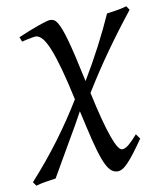

<svg xmlns="http://www.w3.org/2000/svg" viewBox="-113 -520 653 770"><g transform="rotate(-10 213.0 -135.0)"><path d="M416 74.2Q394 106 377.7 127.4Q361.3 148.9 348.1 162.6Q335 176.3 324.7 182.1Q314.5 188 305.2 188Q287.1 188 273.9 173.3Q260.7 158.7 248.8 126.7Q236.8 94.7 224.6 44.7Q212.4 -5.4 196.8 -75.7Q183.6 -50.8 165.5 -19.5Q147.5 11.7 127.9 45.2Q108.4 78.6 89.4 111.8Q70.3 145 54.2 172.9Q35.6 175.3 13.4 179Q-8.8 182.6 -26.9 188L-38.1 171.9Q27.3 100.1 83.5 24.7Q139.6 -50.8 185.5 -126.5Q169.4 -201.2 155 -253.4Q140.6 -305.7 127.2 -338.6Q113.8 -371.6 100.6 -386.7Q87.4 -401.9 73.2 -401.9Q68.8 -401.9 59.6 -400.1Q50.3 -398.4 40.8 -396.5Q31.2 -394.5 17.1 -391.1L9.8 -410.2Q30.3 -418.9 51.5 -427.5Q72.8 -436 91.1 -442.6Q109.4 -449.2 123 -453.1Q136.7 -457 142.1 -457Q150.4 -457 157.5 -453.4Q164.6 -449.7 171.1 -439.5Q177.7 -429.2 184.8 -410.9Q191.9 -392.6 200.2 -362.8Q208.5 -333 218.3 -290.8Q228 -248.5 240.2 -190.9Q278.8 -254.9 312.7 -320.1Q346.7 -385.3 372.1 -442.9Q390.1 -445.3 412.6 -449Q435.1 -452.6 453.1 -458L463.9 -441.9Q405.8 -368.7 353 -294.4Q300.3 -220.2 251.5 -140.6Q265.1 -77.1 277.3 -31Q289.6 15.1 300.3 45.2Q311 75.2 320.3 89.6Q329.6 104 337.9 104Q350.1 104 365.5 91.1Q380.9 78.1 401.9 54.2Z"/></g></svg>

Font: Akkhara
Style: Italic
Weight: 400
Italic angle: -7°
Designer: J. Victor Gaultney
Version: Version 1.00 June 13, 2006, initial release